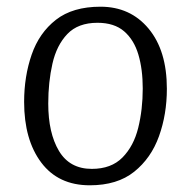

<svg xmlns="http://www.w3.org/2000/svg" viewBox="-20 -539 569 573"><path d="M248 14Q154 14 103 -54Q52 -122 52 -235Q52 -311 74.5 -376Q97 -441 147 -480Q197 -519 280 -519Q369 -519 423.5 -453.5Q478 -388 478 -274Q478 -198 454.5 -132.5Q431 -67 380.5 -26.5Q330 14 248 14ZM254 -35Q312 -35 345.5 -69Q379 -103 392.5 -157.5Q406 -212 406 -275Q406 -332 393 -376Q380 -420 350.5 -445.5Q321 -471 271 -471Q213 -471 181 -437.5Q149 -404 136.5 -349Q124 -294 124 -230Q124 -142 156 -88.5Q188 -35 254 -35Z"/></svg>

Font: Literata 12pt Light
Style: Italic
Weight: 300
Italic angle: -2°
Designer: Latin by Veronika Burian and Jose Scaglione. Greek by Irene Vlachou. Cyrillic by Vera Evstafieva
Foundry: TypeTogether
Version: Version 3.002